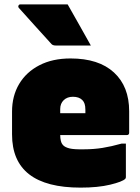

<svg xmlns="http://www.w3.org/2000/svg" viewBox="-20 -837 640 877"><path d="M302 -570Q431 -570 500.5 -506Q570 -442 570 -329V-231Q570 -220 559 -220H255Q255 -206 258 -193.5Q261 -181 269 -173Q278 -164 298 -159Q318 -154 364 -155Q408 -155 448.5 -161.5Q489 -168 535 -181H555V-28Q555 -23 552 -20Q539 -7 483.5 6.5Q428 20 348 20Q35 20 35 -223V-327Q35 -399 67.5 -453.5Q100 -508 160 -539Q220 -570 302 -570ZM313 -395Q287 -395 271 -379.5Q255 -364 255 -339V-320H370V-335Q370 -352 366.5 -362.5Q363 -373 356 -380Q341 -395 313 -395ZM289 -817Q316 -769 342.5 -722.5Q369 -676 395 -629H236Q221 -629 215 -636Q171 -685 137.5 -721.5Q104 -758 66 -801Q62 -806 64.5 -811.5Q67 -817 73 -817Z"/></svg>

Font: Recursive Mn Lnr St XBk
Style: Regular
Weight: 1000
Monospace: yes
Version: Version 1.079;hotconv 1.0.112;makeotfexe 2.5.65598; ttfautoh